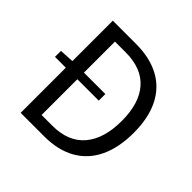

<svg xmlns="http://www.w3.org/2000/svg" viewBox="-168 -811 966 966"><g transform="rotate(45 315.0 -328.0)"><path d="M580.6 -331.1Q580.6 -226.6 545.4 -152.3Q510.3 -78.1 441.7 -39.1Q373 0 274.4 0H106.9V-321.3H29.8V-363.8L106.9 -368.2V-655.8H271Q371.6 -655.8 440.7 -617.9Q509.8 -580.1 545.2 -507.6Q580.6 -435.1 580.6 -331.1ZM495.6 -331.1Q495.6 -456.1 437.3 -522.5Q378.9 -588.9 265.1 -588.9H189V-368.2H341.3V-321.3H189V-66.9H265.1Q378.4 -66.9 437 -135.7Q495.6 -204.6 495.6 -331.1Z"/></g></svg>

Font: Varta
Style: Regular
Weight: 400
Designer: Joana Correia, Viktoriya Grabowska, Eben Sorkin
Foundry: Sorkin Type
Version: Version 1.003; ttfautohint (v1.3) -l 8 -r 24 -G 200 -x 12 -H